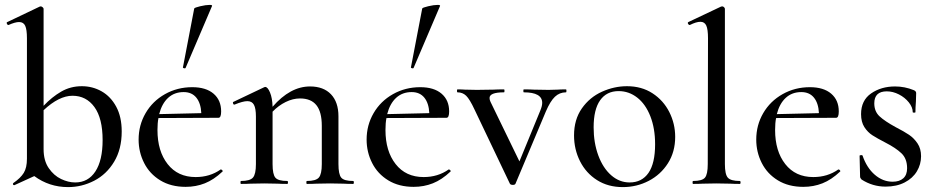

<svg xmlns="http://www.w3.org/2000/svg" viewBox="-20 -751 3821 784"><path d="M477 -214Q477 -142 446 -90.5Q415 -39 364.5 -13Q314 13 258 13Q181 13 120 -32L39 5H37Q34 5 33 1.5Q32 -2 35 -4Q64 -24 77 -45Q90 -66 90 -103V-595Q90 -630 83 -645.5Q76 -661 58 -661Q42 -661 15 -649H14Q10 -649 8 -654.5Q6 -660 10 -661L142 -724L146 -725Q150 -725 154 -721.5Q158 -718 158 -715V-319Q192 -355 230 -377Q268 -399 314 -399Q358 -399 395 -378Q432 -357 454.5 -315.5Q477 -274 477 -214ZM399 -179Q399 -268 365.5 -314Q332 -360 276 -360Q221 -360 158 -301V-142Q158 -95 179 -64.5Q200 -34 229.5 -20Q259 -6 287 -6Q340 -6 369.5 -51Q399 -96 399 -179Z M882 -59Q885 -59 888 -55.5Q891 -52 888 -50Q853 -17 816.5 -2.5Q780 12 738 12Q678 12 634.5 -14.5Q591 -41 568.5 -85.5Q546 -130 546 -181Q546 -240 574.5 -289Q603 -338 653.5 -366.5Q704 -395 765 -395Q821 -395 852 -368.5Q883 -342 883 -296Q883 -270 872 -270L627 -269Q623 -249 623 -220Q623 -134 664.5 -81Q706 -28 779 -28Q837 -28 881 -59ZM630 -285 802 -289Q800 -330 781.5 -352.5Q763 -375 730 -375Q692 -375 666.5 -351.5Q641 -328 630 -285ZM734 -472Q731 -472 728.5 -473.5Q726 -475 727 -476L773 -716Q774 -720 797.5 -725.5Q821 -731 836 -731Q847 -731 846 -727L738 -474Q738 -472 734 -472Z M1422 0Q1398 0 1383 -1L1328 -2L1272 -1Q1258 0 1233 0Q1231 0 1231 -6Q1231 -12 1233 -12Q1270 -12 1282 -26Q1294 -40 1294 -81V-237Q1294 -294 1272 -321.5Q1250 -349 1205 -349Q1176 -349 1146.5 -334.5Q1117 -320 1093 -295V-81Q1093 -39 1104.5 -25.5Q1116 -12 1153 -12Q1156 -12 1156 -6Q1156 0 1153 0Q1129 0 1114 -1L1059 -2L1003 -1Q989 0 964 0Q962 0 962 -6Q962 -12 964 -12Q1001 -12 1013 -26Q1025 -40 1025 -81V-275Q1025 -308 1017 -323Q1009 -338 990 -338Q972 -338 938 -324H936Q933 -324 931.5 -329Q930 -334 933 -335L1057 -394Q1061 -396 1063 -396Q1073 -396 1082.5 -373.5Q1092 -351 1093 -315Q1165 -398 1246 -398Q1301 -398 1331.5 -366Q1362 -334 1362 -276V-81Q1362 -39 1373.5 -25.5Q1385 -12 1422 -12Q1425 -12 1425 -6Q1425 0 1422 0Z M1813 -59Q1816 -59 1819 -55.5Q1822 -52 1819 -50Q1784 -17 1747.5 -2.5Q1711 12 1669 12Q1609 12 1565.5 -14.5Q1522 -41 1499.5 -85.5Q1477 -130 1477 -181Q1477 -240 1505.5 -289Q1534 -338 1584.5 -366.5Q1635 -395 1696 -395Q1752 -395 1783 -368.5Q1814 -342 1814 -296Q1814 -270 1803 -270L1558 -269Q1554 -249 1554 -220Q1554 -134 1595.5 -81Q1637 -28 1710 -28Q1768 -28 1812 -59ZM1561 -285 1733 -289Q1731 -330 1712.5 -352.5Q1694 -375 1661 -375Q1623 -375 1597.5 -351.5Q1572 -328 1561 -285ZM1665 -472Q1662 -472 1659.5 -473.5Q1657 -475 1658 -476L1704 -716Q1705 -720 1728.5 -725.5Q1752 -731 1767 -731Q1778 -731 1777 -727L1669 -474Q1669 -472 1665 -472Z M2291 -374Q2265 -374 2246 -356Q2227 -338 2209 -296L2085 -1Q2083 4 2074 4Q2065 4 2062 -1L1918 -303Q1898 -346 1883.5 -360Q1869 -374 1848 -374Q1846 -374 1846 -380Q1846 -386 1848 -386Q1867 -386 1878 -385L1927 -384L1995 -385Q2011 -386 2038 -386Q2040 -386 2040 -380Q2040 -374 2038 -374Q1979 -374 1979 -351Q1979 -343 1983 -335L2101 -92L2186 -299Q2194 -318 2194 -331Q2194 -374 2119 -374Q2117 -374 2117 -380Q2117 -386 2119 -386Q2146 -386 2160 -385L2220 -384L2257 -385Q2268 -386 2291 -386Q2293 -386 2293 -380Q2293 -374 2291 -374Z M2324 -198Q2324 -263 2356 -308.5Q2388 -354 2438 -376.5Q2488 -399 2540 -399Q2600 -399 2644.5 -370Q2689 -341 2713 -293.5Q2737 -246 2737 -192Q2737 -131 2707.5 -84.5Q2678 -38 2629 -12.5Q2580 13 2523 13Q2463 13 2418 -15.5Q2373 -44 2348.5 -92.5Q2324 -141 2324 -198ZM2655 -162Q2655 -227 2635.5 -276.5Q2616 -326 2582 -352.5Q2548 -379 2506 -379Q2457 -379 2430.5 -341.5Q2404 -304 2404 -231Q2404 -168 2423 -116.5Q2442 -65 2475.5 -35.5Q2509 -6 2551 -6Q2601 -6 2628 -45Q2655 -84 2655 -162Z M2810 -12Q2847 -12 2858.5 -25.5Q2870 -39 2870 -81L2871 -595Q2871 -631 2864 -646.5Q2857 -662 2840 -662Q2823 -662 2797 -649H2796Q2792 -649 2789.5 -654Q2787 -659 2791 -661L2924 -724L2929 -725Q2933 -725 2936.5 -721.5Q2940 -718 2940 -715V-81Q2940 -39 2952 -25.5Q2964 -12 3001 -12Q3004 -12 3004 -6Q3004 0 3001 0Q2977 0 2962 -1L2905 -2L2849 -1Q2835 0 2810 0Q2808 0 2808 -6Q2808 -12 2810 -12Z M3404 -59Q3407 -59 3410 -55.5Q3413 -52 3410 -50Q3375 -17 3338.5 -2.5Q3302 12 3260 12Q3200 12 3156.5 -14.5Q3113 -41 3090.5 -85.5Q3068 -130 3068 -181Q3068 -240 3096.5 -289Q3125 -338 3175.5 -366.5Q3226 -395 3287 -395Q3343 -395 3374 -368.5Q3405 -342 3405 -296Q3405 -270 3394 -270L3149 -269Q3145 -249 3145 -220Q3145 -134 3186.5 -81Q3228 -28 3301 -28Q3359 -28 3403 -59ZM3152 -285 3324 -289Q3322 -330 3303.5 -352.5Q3285 -375 3252 -375Q3214 -375 3188.5 -351.5Q3163 -328 3152 -285Z M3637 -232Q3672 -214 3692 -200.5Q3712 -187 3726.5 -165.5Q3741 -144 3741 -113Q3741 -80 3724 -51.5Q3707 -23 3674 -6Q3641 11 3596 11Q3543 11 3498 -18Q3492 -24 3492 -30L3490 -115Q3490 -117 3495.5 -117.5Q3501 -118 3502 -116Q3519 -66 3552 -37.5Q3585 -9 3625 -9Q3653 -9 3668.5 -23Q3684 -37 3684 -64Q3684 -103 3661 -125Q3638 -147 3595 -169Q3562 -186 3542.5 -198.5Q3523 -211 3509.5 -232Q3496 -253 3496 -285Q3496 -341 3537 -369.5Q3578 -398 3635 -398Q3674 -398 3711 -383Q3721 -379 3721 -371L3720 -337Q3718 -311 3718 -293Q3718 -291 3712.5 -291Q3707 -291 3707 -293Q3707 -313 3691 -333Q3675 -353 3650.5 -365.5Q3626 -378 3601 -378Q3550 -378 3550 -329Q3550 -296 3571.5 -276Q3593 -256 3637 -232Z"/></svg>

Font: Cormorant Infant Medium
Style: Regular
Weight: 500
Designer: Christian Thalmann (Catharsis Fonts)
Version: Version 3.000